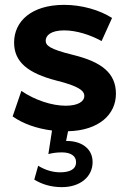

<svg xmlns="http://www.w3.org/2000/svg" viewBox="-20 -530 529 790"><path d="M244 -510C109 -510 38 -442 38 -355C38 -276 93 -229 214 -198C306 -175 327 -156 327 -135C327 -113 302 -95 250 -95C194 -95 123 -118 68 -156L32 -51C76 -20 132 -1 194 7L179 104C194 100 211 97 235 97C270 97 293 111 293 137C293 168 265 179 227 179C198 179 166 170 137 152L121 209C152 228 189 240 235 240C309 240 361 198 361 137C361 79 312 49 252 50L260 10C387 7 457 -59 457 -144C457 -229 399 -275 281 -304C183 -328 168 -343 168 -363C168 -383 188 -405 244 -405C295 -405 353 -386 398 -361L441 -456C390 -489 316 -510 244 -510Z"/></svg>

Font: Gully SemiBold
Style: Regular
Weight: 600
Designer: jaikishan Patel
Foundry: MagicType
Version: Version 1.000;Glyphs 3.2 (3242)